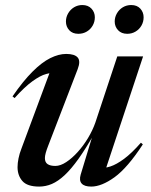

<svg xmlns="http://www.w3.org/2000/svg" viewBox="-20 -712 585 744"><path d="M292.5 -35 342.5 -199.5 347 -197Q313 -137 284.5 -97Q256 -57 230.5 -33.2Q205 -9.5 181 0.8Q157 11 132 11Q85.5 11 66.8 -10.5Q48 -32 48 -64.5Q48 -80 51.8 -98.5Q55.5 -117 63 -136L180 -451L197 -427.5Q181 -431.5 158.5 -425.2Q136 -419 105.8 -397.2Q75.5 -375.5 36.5 -332L28.5 -338.5Q69.5 -398 105.8 -434.2Q142 -470.5 174.8 -486.8Q207.5 -503 236.5 -503Q269 -503 281 -489.2Q293 -475.5 281 -444L167 -148Q160.5 -131.5 157.2 -119.5Q154 -107.5 154 -99.5Q154 -83 164.5 -76Q175 -69 194.5 -69Q214 -69 236.5 -83.8Q259 -98.5 281 -122.8Q303 -147 321 -177Q339 -207 349.5 -237L434.5 -493.5H534.5L385 -42.5L368 -62.5Q384.5 -59.5 407.8 -67Q431 -74.5 460.8 -96.5Q490.5 -118.5 526 -159L533.5 -152.5Q474 -61.5 423.8 -25.2Q373.5 11 333.5 11Q307 11 296.5 -0.8Q286 -12.5 292.5 -35ZM283.5 -581Q261 -581 248.2 -595Q235.5 -609 235.5 -628.5Q235.5 -645.5 244 -660.2Q252.5 -675 267 -683.8Q281.5 -692.5 299 -692.5Q321.5 -692.5 334.5 -678.5Q347.5 -664.5 347.5 -645Q347.5 -627.5 339.2 -613Q331 -598.5 316.5 -589.8Q302 -581 283.5 -581ZM473 -581Q450.5 -581 437.5 -595Q424.5 -609 424.5 -628.5Q424.5 -645.5 433 -660.2Q441.5 -675 456 -683.8Q470.5 -692.5 488.5 -692.5Q511 -692.5 523.8 -678.5Q536.5 -664.5 536.5 -645Q536.5 -627.5 528.2 -613Q520 -598.5 505.5 -589.8Q491 -581 473 -581Z"/></svg>

Font: Newsreader 60pt Medium
Style: Italic
Weight: 500
Italic angle: -17°
Designer: Hugues Gentile
Foundry: Production Type
Version: Version 1.003